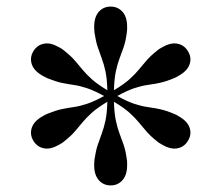

<svg xmlns="http://www.w3.org/2000/svg" viewBox="-20 -780 672 583"><path d="M316 -217Q294 -217 280 -233Q266 -249 266 -278Q266 -282.5 266.2 -287Q266.5 -291.5 267 -296.5Q271 -323 277 -340.8Q283 -358.5 289.2 -375Q295.5 -391.5 300.2 -413.8Q305 -436 306 -471Q276 -453 259 -437.8Q242 -422.5 230.8 -408.8Q219.5 -395 207.2 -380.8Q195 -366.5 174 -350Q170 -346.5 166.2 -344.5Q162.5 -342.5 158.5 -340Q133 -325.5 112.8 -329.8Q92.5 -334 81 -353Q70 -372 76.5 -392Q83 -412 108.5 -426.5Q112.5 -429 116.2 -431Q120 -433 125 -435Q150 -445 168.2 -448.8Q186.5 -452.5 204.2 -455Q222 -457.5 243.5 -464.5Q265 -471.5 296 -488.5Q265 -505.5 243.5 -512.5Q222 -519.5 204.2 -522Q186.5 -524.5 168.2 -528.2Q150 -532 125 -542Q120 -544 116.2 -546.2Q112.5 -548.5 108.5 -550.5Q83 -565 76.5 -585Q70 -605 81 -624Q92.5 -643 112.8 -647.2Q133 -651.5 158.5 -637Q162.5 -635 166.2 -632.8Q170 -630.5 174 -627Q195 -610.5 207.2 -596.2Q219.5 -582 230.8 -568.2Q242 -554.5 259 -539.2Q276 -524 306 -506Q305 -541.5 300.2 -563.5Q295.5 -585.5 289.2 -602Q283 -618.5 277 -636.2Q271 -654 267 -680.5Q266.5 -686 266.2 -690.2Q266 -694.5 266 -699Q266 -728.5 280 -744.2Q294 -760 316 -760Q338 -760 352 -744.2Q366 -728.5 366 -699Q366 -694.5 366 -690.2Q366 -686 365 -680.5Q361.5 -654 355.2 -636.2Q349 -618.5 342.8 -602Q336.5 -585.5 331.8 -563.5Q327 -541.5 326 -506Q356 -524 373 -539.2Q390 -554.5 401.2 -568.2Q412.5 -582 424.8 -596.2Q437 -610.5 458 -627Q462 -630.5 466 -632.8Q470 -635 473.5 -637Q499 -651.5 519.5 -647.2Q540 -643 551 -624Q562.5 -605 555.8 -585Q549 -565 523.5 -550.5Q520 -548.5 516 -546.2Q512 -544 507 -542Q482.5 -532 464 -528.2Q445.5 -524.5 427.8 -522Q410 -519.5 388.5 -512.5Q367 -505.5 336 -488.5Q367 -471.5 388.5 -464.5Q410 -457.5 427.8 -455Q445.5 -452.5 464 -448.8Q482.5 -445 507 -435Q512 -433 516 -431Q520 -429 523.5 -426.5Q549 -412 555.8 -392Q562.5 -372 551 -353Q540 -334 519.5 -329.8Q499 -325.5 473.5 -340Q470 -342.5 466 -344.5Q462 -346.5 458 -350Q437 -366.5 424.8 -380.8Q412.5 -395 401.2 -408.8Q390 -422.5 373 -437.8Q356 -453 326 -471Q327 -436 331.8 -413.8Q336.5 -391.5 342.8 -375Q349 -358.5 355.2 -340.8Q361.5 -323 365 -296.5Q366 -291.5 366 -287Q366 -282.5 366 -278Q366 -249 352 -233Q338 -217 316 -217Z"/></svg>

Font: Bodoni Moda
Style: Regular
Weight: 400
Designer: Owen Earl
Foundry: indestructible type
Version: Version 2.005